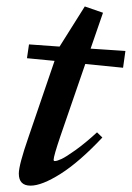

<svg xmlns="http://www.w3.org/2000/svg" viewBox="-20 -567 411 598"><path d="M75.2 11.2Q38.6 11.2 38.6 -26.4Q38.6 -53.2 68.8 -140.1L149.9 -377.4L64 -385.7L70.3 -428.7L165.5 -421.9L244.1 -546.9L300.8 -527.3L262.2 -415.5L370.6 -408.2L363.3 -356L245.6 -367.7L168.5 -144Q147 -80.6 147 -69.3Q147 -65.4 150.9 -65.4Q157.7 -65.4 171.9 -72Q186 -78.6 216.3 -100.3Q246.6 -122.1 282.2 -154.8L298.8 -138.7Q227.1 -62.5 168.7 -25.6Q110.4 11.2 75.2 11.2Z"/></svg>

Font: Elstob 10pt SemiBold
Style: Italic
Weight: 600
Italic angle: -20°
Designer: Peter S. Baker
Version: Version 1.015